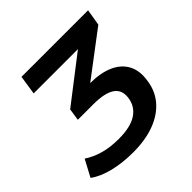

<svg xmlns="http://www.w3.org/2000/svg" viewBox="-213 -648 993 993"><g transform="rotate(-45 283.5 -151.5)"><path d="M213 191Q137 191 71.5 175Q6 159 -36 128L13 36Q52 62 100.5 75.5Q149 89 210 89Q297 89 342.5 58.5Q388 28 395 -27Q402 -80 364 -105.5Q326 -131 244 -131H130L140 -197L433 -423L426 -389H65L81 -494H568L553 -404L278 -196L244 -220H307Q384 -220 436.5 -197Q489 -174 513 -130Q537 -86 528 -24Q520 44 479.5 92Q439 140 371.5 165.5Q304 191 213 191Z"/></g></svg>

Font: Nunito Sans 10pt SemiExpanded
Style: Bold Italic
Weight: 700
Width: 6
Italic angle: -9°
Designer: Vernon Adams
Foundry: Vernon Adams
Version: Version 3.101;gftools[0.9.27]